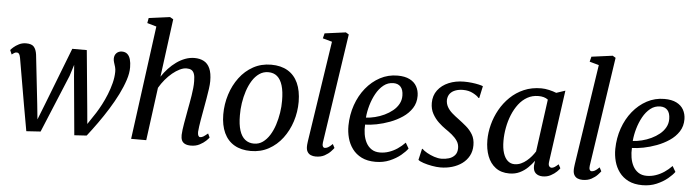

<svg xmlns="http://www.w3.org/2000/svg" viewBox="-49 -1033 4572 1258"><g transform="rotate(5 2237.0 -404.0)"><path d="M151.5 10 121 -161.5 68.5 -466Q65 -483.5 59.8 -490.8Q54.5 -498 45.5 -498Q35.5 -499 27.8 -493.5Q20 -488 12 -482.5L0 -510.5Q4 -516.5 18.2 -529.2Q32.5 -542 53.8 -552.8Q75 -563.5 100.5 -563.5Q137.5 -563.5 152.2 -546Q167 -528.5 171.5 -495.5L207.5 -171.5L217.5 -73.5L257.5 -175L404.5 -554H500L537 -165.5L545.5 -72L598 -151Q613.5 -175.5 630.8 -208.2Q648 -241 663 -278.2Q678 -315.5 687.8 -353.8Q697.5 -392 698 -427.5Q698.5 -445 694.2 -459.8Q690 -474.5 685.5 -487.8Q681 -501 681 -513Q681 -536.5 695 -550.5Q709 -564.5 731 -564.5Q753 -564.5 766.5 -552.2Q780 -540 786.2 -518Q792.5 -496 792.5 -466Q793 -428.5 778 -382.5Q763 -336.5 738 -286.2Q713 -236 681.2 -185Q649.5 -134 615 -85.8Q580.5 -37.5 548 4L467 9L431.5 -376.5L426 -450.5L402.5 -376L245 4Z M1233.5 10Q1209.5 10 1194.5 2.5Q1179.5 -5 1173.2 -19.2Q1167 -33.5 1167.5 -54.5Q1168 -69.5 1170.5 -89.2Q1173 -109 1177 -131.8Q1181 -154.5 1185.2 -177.5Q1189.5 -200.5 1193 -221.5Q1197 -243 1201.5 -267.2Q1206 -291.5 1210 -317Q1214 -342.5 1216.5 -366.8Q1219 -391 1218.5 -412.5Q1218.5 -443.5 1212.2 -460.5Q1206 -477.5 1193.8 -484.5Q1181.5 -491.5 1162 -491.5Q1141.5 -491.5 1117.8 -480Q1094 -468.5 1070 -448.8Q1046 -429 1024.2 -403Q1002.5 -377 986 -348.5L939.5 0H840L940.5 -747.5L879.5 -765L885.5 -798.5L1024.5 -817L1046.5 -804.5L996 -422.5Q1015 -451.5 1038.8 -477Q1062.5 -502.5 1089.8 -522Q1117 -541.5 1147 -552.8Q1177 -564 1208 -564Q1243.5 -564 1269.5 -550.2Q1295.5 -536.5 1309.5 -505.2Q1323.5 -474 1323.5 -421.5Q1323.5 -400.5 1319.2 -370Q1315 -339.5 1309.2 -306.5Q1303.5 -273.5 1298.5 -246Q1295 -227 1291.2 -205.2Q1287.5 -183.5 1283.5 -161.8Q1279.5 -140 1277 -120Q1274.5 -100 1273 -83.5Q1273 -66.5 1277.5 -58.5Q1282 -50.5 1289 -50.5Q1300 -50.5 1310.8 -57.2Q1321.5 -64 1339.5 -79L1351.5 -53.5Q1347 -46 1331.2 -31Q1315.5 -16 1290.8 -3Q1266 10 1233.5 10Z M1712.5 -564Q1777 -564 1821.5 -537.5Q1866 -511 1889 -460.5Q1912 -410 1912.5 -337.5Q1912.5 -270 1892.5 -207.8Q1872.5 -145.5 1835 -96Q1797.5 -46.5 1745 -17.8Q1692.5 11 1627.5 11Q1564 11 1519.2 -15Q1474.5 -41 1451.2 -91Q1428 -141 1427.5 -212Q1427.5 -280.5 1447.5 -343.5Q1467.5 -406.5 1504.8 -456.2Q1542 -506 1594.8 -535Q1647.5 -564 1712.5 -564ZM1698 -513.5Q1665 -513.5 1638.8 -495.2Q1612.5 -477 1593.2 -446.2Q1574 -415.5 1561.2 -376.8Q1548.5 -338 1542.2 -296.5Q1536 -255 1536.5 -216Q1536.5 -156 1549 -116.8Q1561.5 -77.5 1585.8 -58.2Q1610 -39 1644 -39Q1676.5 -39 1702 -57.2Q1727.5 -75.5 1746.8 -106.2Q1766 -137 1778.5 -175.5Q1791 -214 1797.5 -255.5Q1804 -297 1803.5 -335.5Q1803.5 -395 1791.5 -434.5Q1779.5 -474 1756.2 -493.8Q1733 -513.5 1698 -513.5Z M2094 -86.5Q2091.5 -69.5 2096 -60.5Q2100.5 -51.5 2109 -51.5Q2118.5 -51.5 2130 -57.5Q2141.5 -63.5 2159.5 -81.5L2172.5 -56.5Q2167 -48.5 2152 -32.5Q2137 -16.5 2112.8 -3.2Q2088.5 10 2054.5 10Q2037 10 2022.5 4Q2008 -2 1999.8 -15.8Q1991.5 -29.5 1992 -52Q1992 -56 1992.5 -62.8Q1993 -69.5 1994 -76.2Q1995 -83 1995.5 -88L2095.5 -748.5L2034 -765.5L2042.5 -799L2181 -817.5L2201 -805.5Z M2656.5 -95Q2642.5 -75 2612.8 -50.2Q2583 -25.5 2541 -7.5Q2499 10.5 2447.5 10.5Q2394 10.5 2356.2 -8.2Q2318.5 -27 2295 -58.8Q2271.5 -90.5 2261 -130Q2250.5 -169.5 2251 -211Q2252 -282.5 2274.2 -346.5Q2296.5 -410.5 2336.2 -459.5Q2376 -508.5 2428.8 -536.8Q2481.5 -565 2543.5 -565Q2592 -565 2623.2 -549.2Q2654.5 -533.5 2669.8 -506Q2685 -478.5 2685.5 -444.5Q2686 -398 2663 -362.5Q2640 -327 2602.5 -301.8Q2565 -276.5 2521 -260Q2477 -243.5 2434.2 -235.2Q2391.5 -227 2359 -226.5Q2357 -194.5 2362 -163.8Q2367 -133 2380.2 -108Q2393.5 -83 2416 -68Q2438.5 -53 2471 -53Q2501.5 -53 2530.2 -62.8Q2559 -72.5 2585.5 -90.2Q2612 -108 2635 -132ZM2521 -513.5Q2484.5 -513.5 2456 -490.8Q2427.5 -468 2407.5 -431.8Q2387.5 -395.5 2375.5 -353.5Q2363.5 -311.5 2360.5 -272.5Q2389 -274 2420.2 -281.8Q2451.5 -289.5 2481 -303.5Q2510.5 -317.5 2534.5 -337Q2558.5 -356.5 2572.5 -382Q2586.5 -407.5 2586 -437.5Q2585.5 -475.5 2568.5 -494.5Q2551.5 -513.5 2521 -513.5Z M3089 -465.5H3083.5Q3074 -478.5 3045.2 -493.8Q3016.5 -509 2979.5 -509Q2952 -509 2929.8 -501Q2907.5 -493 2894.2 -477Q2881 -461 2879 -436Q2878.5 -410.5 2890.2 -389.2Q2902 -368 2922.2 -350.2Q2942.5 -332.5 2966 -315.5Q2991.5 -296.5 3017.5 -274.5Q3043.5 -252.5 3060.8 -223.5Q3078 -194.5 3078 -153.5Q3078 -114 3061.5 -83.5Q3045 -53 3016.5 -32.2Q2988 -11.5 2951.5 -0.8Q2915 10 2874 10Q2849.5 10 2818.8 4.5Q2788 -1 2762.5 -9.5Q2737 -18 2727.5 -27L2744.5 -101H2748Q2759 -89.5 2781 -77Q2803 -64.5 2828.5 -56Q2854 -47.5 2876.5 -47.5Q2901.5 -47.5 2925 -54.5Q2948.5 -61.5 2964 -78.8Q2979.5 -96 2979.5 -126Q2979.5 -152.5 2965.5 -173.2Q2951.5 -194 2929.8 -211.8Q2908 -229.5 2885 -245Q2864.5 -259 2840.5 -281.5Q2816.5 -304 2799.2 -335Q2782 -366 2782 -406.5Q2782 -455 2808.5 -490.2Q2835 -525.5 2880.2 -544.5Q2925.5 -563.5 2981 -563.5Q3007 -563.5 3032.5 -560.5Q3058 -557.5 3077.8 -553Q3097.5 -548.5 3106 -544.5Z M3581.5 -91.5Q3578 -68.5 3584.8 -60Q3591.5 -51.5 3600.5 -51.5Q3609.5 -51.5 3620 -58Q3630.5 -64.5 3645 -78L3658.5 -53Q3654.5 -45.5 3639.2 -30.5Q3624 -15.5 3600.5 -2.8Q3577 10 3547.5 10Q3519 10 3501.5 -5.5Q3484 -21 3485 -55L3489 -87.5Q3472 -64 3449 -41.5Q3426 -19 3396 -4.5Q3366 10 3327.5 10Q3273.5 10 3237.5 -17Q3201.5 -44 3183.8 -90.5Q3166 -137 3166 -196Q3166 -245.5 3179.5 -297.5Q3193 -349.5 3219.5 -397Q3246 -444.5 3285 -482.2Q3324 -520 3375 -542Q3426 -564 3489 -564Q3512.5 -564 3540 -557.8Q3567.5 -551.5 3588.5 -543L3647 -562.5ZM3537.5 -494Q3525 -503.5 3509 -507.8Q3493 -512 3475 -512Q3434.5 -512 3402 -493.8Q3369.5 -475.5 3345.2 -443.8Q3321 -412 3304.5 -371.8Q3288 -331.5 3279.8 -287.2Q3271.5 -243 3271.5 -200.5Q3271.5 -152 3282.2 -119.2Q3293 -86.5 3312 -70Q3331 -53.5 3356 -53.5Q3379 -53.5 3399 -62.5Q3419 -71.5 3436 -85.8Q3453 -100 3466.8 -116.5Q3480.5 -133 3490.5 -149Z M3849 -86.5Q3846.5 -69.5 3851 -60.5Q3855.5 -51.5 3864 -51.5Q3873.5 -51.5 3885 -57.5Q3896.5 -63.5 3914.5 -81.5L3927.5 -56.5Q3922 -48.5 3907 -32.5Q3892 -16.5 3867.8 -3.2Q3843.5 10 3809.5 10Q3792 10 3777.5 4Q3763 -2 3754.8 -15.8Q3746.5 -29.5 3747 -52Q3747 -56 3747.5 -62.8Q3748 -69.5 3749 -76.2Q3750 -83 3750.5 -88L3850.5 -748.5L3789 -765.5L3797.5 -799L3936 -817.5L3956 -805.5Z M4411.5 -95Q4397.5 -75 4367.8 -50.2Q4338 -25.5 4296 -7.5Q4254 10.5 4202.5 10.5Q4149 10.5 4111.2 -8.2Q4073.5 -27 4050 -58.8Q4026.5 -90.5 4016 -130Q4005.5 -169.5 4006 -211Q4007 -282.5 4029.2 -346.5Q4051.5 -410.5 4091.2 -459.5Q4131 -508.5 4183.8 -536.8Q4236.5 -565 4298.5 -565Q4347 -565 4378.2 -549.2Q4409.5 -533.5 4424.8 -506Q4440 -478.5 4440.5 -444.5Q4441 -398 4418 -362.5Q4395 -327 4357.5 -301.8Q4320 -276.5 4276 -260Q4232 -243.5 4189.2 -235.2Q4146.5 -227 4114 -226.5Q4112 -194.5 4117 -163.8Q4122 -133 4135.2 -108Q4148.5 -83 4171 -68Q4193.5 -53 4226 -53Q4256.5 -53 4285.2 -62.8Q4314 -72.5 4340.5 -90.2Q4367 -108 4390 -132ZM4276 -513.5Q4239.5 -513.5 4211 -490.8Q4182.5 -468 4162.5 -431.8Q4142.5 -395.5 4130.5 -353.5Q4118.5 -311.5 4115.5 -272.5Q4144 -274 4175.2 -281.8Q4206.5 -289.5 4236 -303.5Q4265.5 -317.5 4289.5 -337Q4313.5 -356.5 4327.5 -382Q4341.5 -407.5 4341 -437.5Q4340.5 -475.5 4323.5 -494.5Q4306.5 -513.5 4276 -513.5Z"/></g></svg>

Font: Merriweather 28pt
Style: Italic
Weight: 400
Italic angle: -7.8°
Version: Version 2.101